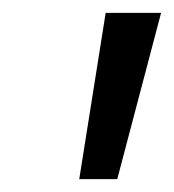

<svg xmlns="http://www.w3.org/2000/svg" viewBox="-20 -734 270 298"><path d="M103 -456H162L230 -714H144Z"/></svg>

Font: Noto Sans ExtraCondensed
Style: Italic
Weight: 400
Width: 2
Italic angle: -12°
Designer: Monotype Design Team
Foundry: Monotype Imaging Inc.
Version: Version 2.013